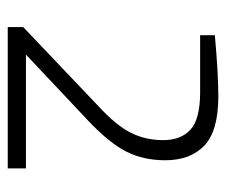

<svg xmlns="http://www.w3.org/2000/svg" viewBox="-64 -800 584 496"><g transform="rotate(90 228.0 -552.0)"><path d="M50 -320 254 -514Q303 -559 322.5 -597Q342 -635 342 -682Q342 -727 315 -752Q288 -777 218 -777H71V-815Q170 -824 229 -824Q318 -824 356 -788Q394 -752 394 -687Q394 -630 371.5 -586Q349 -542 292 -488L121 -327H415V-280H50Z"/></g></svg>

Font: Exo Light
Style: Regular
Weight: 300
Designer: Natanael Gama
Foundry: Natanael Gama
Version: Version 1.500; ttfautohint (v1.6)